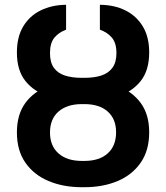

<svg xmlns="http://www.w3.org/2000/svg" viewBox="-20 -780 701 810"><path d="M325.2 -440.4H335.9Q414.6 -440.4 476.3 -417.2Q538.1 -394 573.7 -345.5Q609.4 -296.9 609.4 -221.7Q609.4 -145.5 573.7 -94Q538.1 -42.5 476.6 -16.4Q415 9.8 335.9 9.8H325.2Q246.6 9.8 184.6 -16.4Q122.6 -42.5 86.9 -94Q51.3 -145.5 51.3 -221.2Q51.3 -296.9 86.9 -345.5Q122.6 -394 184.6 -417.2Q246.6 -440.4 325.2 -440.4ZM335.9 -340.8H325.2Q262.7 -340.8 226.8 -309.3Q190.9 -277.8 190.9 -221.2Q190.9 -164.6 226.8 -132.8Q262.7 -101.1 325.2 -101.1H335.9Q398.9 -101.1 434.3 -132.8Q469.7 -164.6 469.7 -221.7Q469.7 -278.3 434.3 -309.6Q398.9 -340.8 335.9 -340.8ZM337.4 -451.7Q377.4 -451.7 407.5 -461.4Q437.5 -471.2 454.3 -494.1Q471.2 -517.1 471.2 -556.2Q471.2 -598.6 452.1 -621.1Q433.1 -643.6 401.4 -654.8V-759.8Q462.4 -759.3 509 -736.1Q555.7 -712.9 582.5 -668.5Q609.4 -624 609.4 -558.6Q609.4 -482.9 573.2 -437.7Q537.1 -392.6 475.6 -372.8Q414.1 -353 337.4 -353H323.2Q247.1 -353 185.3 -373Q123.5 -393.1 87.4 -438Q51.3 -482.9 51.3 -558.6Q51.3 -624 77.9 -668.5Q104.5 -712.9 151.6 -736.1Q198.7 -759.3 258.8 -759.8V-654.8Q228 -643.6 209.5 -621.1Q190.9 -598.6 190.9 -556.2Q190.9 -516.6 207.3 -493.9Q223.6 -471.2 253.7 -461.4Q283.7 -451.7 323.2 -451.7Z"/></svg>

Font: Inter Cardless
Style: Bold
Weight: 700
Designer: Rasmus Andersson
Foundry: rsms
Version: Version 4.001;git-9221beed3